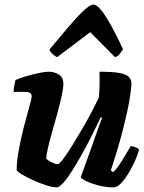

<svg xmlns="http://www.w3.org/2000/svg" viewBox="-20 -810 622 830"><path d="M225 0Q208 0 180 -9Q152 -18 123 -31Q94 -44 74 -56.5Q54 -69 52 -75Q52 -106 58.5 -145.5Q65 -185 74.5 -225.5Q84 -266 94 -302Q104 -338 110.5 -362.5Q117 -387 117 -393Q117 -405 108.5 -409Q100 -413 86 -413H39Q39 -427 42 -441.5Q45 -456 47 -464Q61 -471 89.5 -479.5Q118 -488 146.5 -494Q175 -500 189 -500Q216 -500 235 -487.5Q254 -475 254 -448Q254 -429 246.5 -395Q239 -361 228 -320.5Q217 -280 205.5 -240Q194 -200 187 -169Q180 -138 180 -124Q189 -115 205.5 -107.5Q222 -100 230 -100Q236 -100 253 -122.5Q270 -145 292 -180.5Q314 -216 337 -255.5Q360 -295 378.5 -330.5Q397 -366 407 -387Q410 -412 410.5 -444Q411 -476 410 -500Q467 -500 496.5 -494.5Q526 -489 537 -477.5Q548 -466 548 -448Q548 -425 539 -373.5Q530 -322 510.5 -246Q491 -170 459 -73L470 -66Q481 -76 494.5 -96Q508 -116 521.5 -139Q535 -162 545 -178Q554 -178 566.5 -173Q579 -168 581 -163Q576 -142 563.5 -114.5Q551 -87 535 -60.5Q519 -34 502.5 -17Q486 0 471 0Q440 0 408 -8Q376 -16 354 -26.5Q332 -37 329 -44L377 -177Q390 -215 402 -248.5Q414 -282 421 -301L416 -304Q400 -270 379.5 -229Q359 -188 336.5 -147.5Q314 -107 293 -73.5Q272 -40 254 -20Q236 0 225 0ZM227 -563Q217 -567 206.5 -577Q196 -587 194 -596Q237 -648 274.5 -692Q312 -736 340.5 -763Q369 -790 383 -790Q399 -790 419.5 -763.5Q440 -737 464 -693Q488 -649 512 -597Q505 -588 498 -577.5Q491 -567 477 -563L370 -671Z"/></svg>

Font: Texturina Medium 12pt Black
Style: Italic
Weight: 900
Italic angle: -11°
Version: Version 1.002